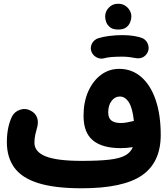

<svg xmlns="http://www.w3.org/2000/svg" viewBox="-20 -950 908 1037"><path d="M547.9 -860.8Q547.9 -887.7 567.6 -908.7Q587.4 -929.7 617.2 -929.7Q639.2 -929.7 654.3 -920.4Q669.4 -911.1 678.2 -897.5Q689.5 -880.4 689.5 -860.8Q689.5 -847.2 683.3 -830.6Q677.2 -814 661.9 -802.2Q646.5 -790.5 618.7 -790.5Q589.8 -790.5 574.7 -802.5Q559.6 -814.5 553.7 -830.6Q547.9 -846.2 547.9 -860.8ZM472.7 -674.3Q466.3 -695.8 477.5 -716.1Q488.8 -736.3 511.2 -743.7Q537.1 -752 572 -756.1Q606.9 -760.3 640.6 -760.3Q675.8 -760.3 704.1 -755.6Q732.4 -751 752 -742.7Q774.9 -730 781 -705.1Q787.1 -680.2 772.9 -659.7Q761.2 -643.1 744.6 -637.9Q728 -632.8 710.4 -636.7Q696.8 -639.6 677.5 -641.8Q658.2 -644 640.6 -644Q608.9 -644 583.5 -642.1Q558.1 -640.1 542.5 -635.3Q520.5 -629.4 500 -641.1Q479.5 -652.8 472.7 -674.3ZM17.1 -182.1Q17.1 -262.7 44.4 -319.8Q58.1 -347.2 87.9 -357.2Q117.7 -367.2 144.5 -353Q171.9 -339.4 180.7 -313.5Q189.5 -287.6 178.2 -252.9Q174.8 -242.7 170.4 -222.2Q166 -201.7 166 -178.7Q166 -129.9 226.8 -105.5Q287.6 -81.1 421.4 -81.1Q513.7 -81.1 570.3 -87.6Q627 -94.2 656.5 -110.6Q686 -127 697.3 -155.3Q664.1 -149.9 631.8 -149.9Q532.7 -149.9 481.9 -191.7Q431.2 -233.4 431.2 -324.7Q431.2 -398.9 456.5 -456.1Q481.9 -513.2 525.4 -545.7Q568.8 -578.1 623.5 -578.1Q692.4 -578.1 742.9 -534.2Q793.5 -490.2 820.8 -410.2Q848.1 -330.1 848.1 -221.2Q848.1 -72.8 746.8 -2.9Q645.5 66.9 421.4 66.9Q274.4 66.9 185.5 38.6Q96.7 10.3 56.9 -45.4Q17.1 -101.1 17.1 -182.1ZM564.5 -343.3Q564.5 -312.5 581.5 -299.1Q598.6 -285.6 632.3 -285.6Q649.9 -285.6 667.5 -289.1Q685.1 -292.5 699.2 -295.9Q701.2 -296.4 703.1 -296.9Q695.8 -366.7 675.8 -397.7Q655.8 -428.7 627 -428.7Q600.6 -428.7 582.5 -404.8Q564.5 -380.9 564.5 -343.3Z"/></svg>

Font: Mikhak-DS2-FD ExtraBold
Style: Regular
Weight: 800
Designer: Amin Abedi
Version: Version 3.2